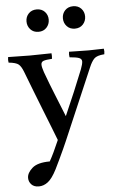

<svg xmlns="http://www.w3.org/2000/svg" viewBox="-79 -769 664 1067"><g transform="rotate(-5 252.5 -235.5)"><path d="M94 255Q67 255 52.5 239.5Q38 224 38 203Q38 175 68 148.5Q98 122 166 122Q179 99 191.5 72.5Q204 46 221 7Q210 -21 193 -65Q176 -109 154.5 -162.5Q133 -216 111 -273.5Q89 -331 68 -385Q56 -417 41.5 -429Q27 -441 -14 -445Q-17 -459 -14 -476Q15 -476 45 -475Q75 -474 107 -474Q136 -474 170 -475Q204 -476 228 -476Q230 -461 228 -445Q194 -443 180.5 -438Q167 -433 167 -418Q167 -404 177 -375Q203 -304 227.5 -244Q252 -184 277 -121Q309 -194 333.5 -252Q358 -310 383 -373Q394 -402 394 -416Q394 -430 379 -436Q364 -442 326 -445Q323 -461 326 -476Q351 -476 377.5 -475Q404 -474 434 -474Q454 -474 477.5 -475Q501 -476 520 -476Q523 -461 520 -445Q478 -442 463 -426.5Q448 -411 435 -380L264 19Q259 31 246 59.5Q233 88 218.5 118.5Q204 149 194 169Q169 218 145 236.5Q121 255 94 255ZM105 -664Q105 -690 122 -708Q139 -726 167 -726Q195 -726 212 -708Q229 -690 229 -664Q229 -638 212 -619.5Q195 -601 167 -601Q139 -601 122 -619.5Q105 -638 105 -664ZM308 -664Q308 -690 325 -708Q342 -726 370 -726Q398 -726 415 -708Q432 -690 432 -664Q432 -638 415 -619.5Q398 -601 370 -601Q342 -601 325 -619.5Q308 -638 308 -664Z"/></g></svg>

Font: Castoro
Style: Regular
Weight: 400
Designer: John Hudson
Foundry: Tiro Typeworks Ltd.
Version: Version 2.04